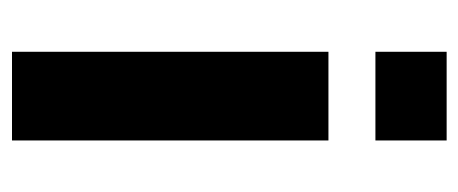

<svg xmlns="http://www.w3.org/2000/svg" viewBox="-242 -522 764 320"><g transform="rotate(90 140.0 -362.0)"><path d="M66.3 -605.7V-724.4H214.1V-605.7ZM66.3 0V-527.4H214.1V0Z"/></g></svg>

Font: Archivo SemiBold SemiExpanded
Style: Regular
Weight: 600
Width: 6
Version: Version 2.001